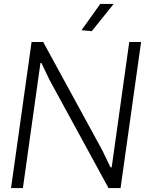

<svg xmlns="http://www.w3.org/2000/svg" viewBox="-20 -953 770 973"><path d="M393 -800 488 -933H556L445 -795ZM140 -740H199L498 -192L540 -105H546L635 -740H695L591 0H530L231 -548L190 -634H185L96 0H36Z"/></svg>

Font: Plata Sans Light
Style: Italic
Weight: 300
Italic angle: -8°
Designer: Pablo Impallari, Andres Torresi, & Cristiano Sobral
Foundry: Pablo Impallari, Andres Torresi, & Cristiano Sobral
Version: Version 1.00;December 28, 2019;FontCreator 12.0.0.2547 64-bi